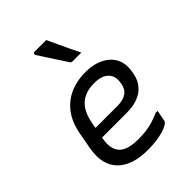

<svg xmlns="http://www.w3.org/2000/svg" viewBox="-236 -942 1071 1071"><g transform="rotate(-45 300.0 -406.5)"><path d="M351 -543Q402 -543 440 -529Q478 -515 502.5 -490.5Q527 -466 536 -433Q545 -400 538 -363L536 -349Q528 -305 503.5 -276Q479 -247 441.5 -233Q404 -219 352 -219Q328 -219 295 -219Q262 -219 223.5 -219Q185 -219 145 -219L108 -213L117 -283Q161 -283 200.5 -283Q240 -283 276 -283Q312 -283 345 -283Q390 -283 416 -301Q442 -319 448 -357Q453 -382 448.5 -402.5Q444 -423 429 -437Q416 -451 394.5 -458Q373 -465 341 -465Q298 -465 265 -450Q232 -435 210 -403Q188 -371 178 -318L158 -210Q152 -175 157 -148.5Q162 -122 178 -104Q196 -86 225 -77.5Q254 -69 297 -69Q334 -69 362 -73Q390 -77 415.5 -85Q441 -93 468 -105H484Q481 -89 477.5 -72Q474 -55 471 -38Q470 -36 469 -34Q468 -32 466 -30Q455 -19 430 -9.5Q405 0 369.5 5.5Q334 11 291 11Q231 11 185.5 -4Q140 -19 110.5 -48.5Q81 -78 70.5 -120.5Q60 -163 69 -218L88 -323Q99 -382 123.5 -423.5Q148 -465 183 -491.5Q218 -518 261 -530.5Q304 -543 351 -543ZM324 -824Q339 -792 353.5 -760.5Q368 -729 383 -697.5Q398 -666 413 -636Q396 -636 380 -636Q364 -636 344 -636Q339 -636 335 -638Q331 -640 329 -644Q308 -677 291 -702.5Q274 -728 258 -753Q242 -778 223 -807Q220 -812 222.5 -818Q225 -824 231 -824Q251 -824 264 -824Q277 -824 291 -824Q305 -824 324 -824Z"/></g></svg>

Font: RecMonoLinear Nerd Font Mono
Style: Italic
Weight: 400
Italic angle: -10°
Monospace: yes
Version: Version 1.085; ttfautohint (v1.8.4.7-5d5b);Nerd Fonts 3.2.1